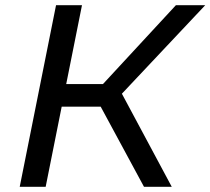

<svg xmlns="http://www.w3.org/2000/svg" viewBox="-20 -720 811 740"><path d="M56 0 196 -700H296L156 0ZM188 -309 204 -396H431L415 -309ZM535 0 348 -346 432 -392 642 0ZM433 -341 338 -354 658 -700H771Z"/></svg>

Font: MOST Montserrat Medium
Style: Italic
Weight: 500
Italic angle: -11.3°
Designer: Julieta Ulanovsky
Foundry: Julieta Ulanovsky
Version: Version 8.000;March 11, 2024;FontCreator 15.0.0.2926 64-bit